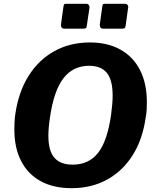

<svg xmlns="http://www.w3.org/2000/svg" viewBox="-20 -974 814 1004"><path d="M355 10Q260 10 193 -26.5Q126 -63 90.5 -132Q55 -201 55 -297Q55 -315 56 -335.5Q57 -356 60 -377Q77 -494 130 -578Q183 -662 265 -707Q347 -752 450 -752Q543 -752 610 -714.5Q677 -677 712.5 -607Q748 -537 748 -440Q748 -422 747 -402Q746 -382 742 -361Q726 -245 673.5 -162Q621 -79 539.5 -34.5Q458 10 355 10ZM360 -113Q445 -113 493.5 -175.5Q542 -238 561 -375Q565 -404 567 -428.5Q569 -453 569 -474Q569 -555 539 -592.5Q509 -630 446 -630Q362 -630 311.5 -564.5Q261 -499 241 -358Q237 -331 235 -307.5Q233 -284 233 -264Q233 -185 264.5 -149Q296 -113 360 -113ZM448 -934 434 -840Q433 -829 428.5 -826.5Q424 -824 411 -824H318Q306 -824 302 -830.5Q298 -837 299 -847L312 -941Q314 -950 316 -952Q318 -954 325 -954H433Q440 -954 444.5 -947.5Q449 -941 448 -934ZM650 -934 637 -840Q636 -829 631.5 -826.5Q627 -824 614 -824H521Q509 -824 505 -830.5Q501 -837 502 -847L515 -941Q517 -950 519 -952Q521 -954 528 -954H636Q643 -954 647.5 -947.5Q652 -941 650 -934Z"/></svg>

Font: Libre Franklin Thin
Style: Bold Italic
Weight: 700
Italic angle: -8°
Version: Version 3.000